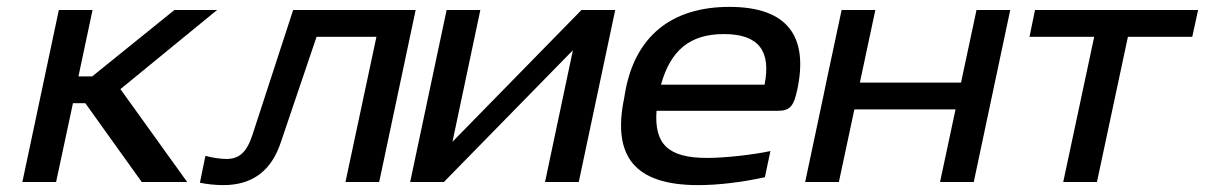

<svg xmlns="http://www.w3.org/2000/svg" viewBox="-20 -529 3502 558"><path d="M151 -500 45 0H143L192 -229H228L392 0H524L330 -270L611 -500H487L248 -307H208L249 -500Z M796 -115 900 -422H1074L984 0H1082L1188 -500H832L714 -138C697 -85 674 -67 638 -67C623 -67 599 -70 577 -76L561 2C579 6 606 9 629 9C715 9 769 -34 796 -115Z M1172 0H1270L1645 -383L1564 0H1662L1768 -500H1670L1295 -117L1376 -500H1278Z M2297 -268C2330 -422 2270 -509 2100 -509C1932 -509 1824 -424 1796 -256L1794 -244C1759 -75 1824 9 2009 9C2066 9 2135 1 2203 -14L2219 -90C2168 -79 2086 -70 2035 -70C1922 -70 1881 -110 1888 -207H2241C2277 -207 2287 -222 2297 -268ZM1901 -283C1929 -383 1985 -430 2084 -430C2187 -430 2221 -379 2202 -283Z M2320 0H2418L2463 -211H2757L2712 0H2810L2916 -500H2818L2773 -289H2479L2524 -500H2426L2381 -289L2373 -250Z M3070 0H3168L3258 -422H3445L3462 -500H2988L2972 -422H3160Z"/></svg>

Font: LT Wave
Style: Italic
Weight: 400
Designer: Daniel Lyons
Version: Version 2.5 (Glyphs App)